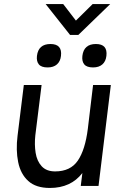

<svg xmlns="http://www.w3.org/2000/svg" viewBox="-20 -921 600 951"><path d="M327 -748 206 -901H293L356 -819L439 -901H526L368 -748ZM163 -644Q170 -703 230 -703Q289 -703 282 -644Q279 -617 262 -602Q245 -587 216 -587Q185 -587 172.5 -602Q160 -617 163 -644ZM388 -644Q395 -703 455 -703Q514 -703 507 -644Q504 -617 487 -602Q470 -587 441 -587Q410 -587 397.5 -602Q385 -617 388 -644ZM155 -251Q150 -205 156.5 -164Q163 -123 186.5 -97.5Q210 -72 253 -72Q329 -72 365.5 -125.5Q402 -179 415 -283L441 -500H529L468 0H380L388 -64Q331 10 227 10Q158 10 120 -24.5Q82 -59 70 -118Q58 -177 67 -249L98 -500H186Z"/></svg>

Font: Haskoy Medium
Style: Italic
Weight: 500
Designer: Ertekin Erdin
Foundry: Ertekin Erdin
Version: Version 2.000; ttfautohint (v1.8.4.7-5d5b)